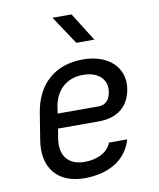

<svg xmlns="http://www.w3.org/2000/svg" viewBox="-88 -854 775 933"><g transform="rotate(-10 300.0 -387.5)"><path d="M328 -645H417L329 -785H235ZM254 10C377 10 463 -45 490 -140H400C384 -96 334 -68 267 -68C189 -68 147 -119 160 -200L168 -250H370C460 -250 519 -295 533 -382C549 -486 470 -560 345 -560C208 -560 116 -480 94 -340L73 -210C51 -73 124 10 254 10ZM179 -322 183 -350C196 -437 252 -486 333 -486C407 -486 452 -444 442 -382C435 -339 412 -322 380 -322Z"/></g></svg>

Font: JetBrains Mono
Style: Italic
Weight: 400
Italic angle: -9°
Monospace: yes
Designer: Philipp Nurullin, Konstantin Bulenkov
Foundry: JetBrains
Version: Version 2.305